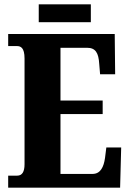

<svg xmlns="http://www.w3.org/2000/svg" viewBox="-20 -872 603 892"><path d="M160 -769H402V-852H160ZM18 0H538L543 -187H474L468 -139C462 -95 446 -64 410 -64H261V-342H457V-405H261V-650H385C424 -650 438 -626 441 -575L445 -527H515L513 -714H18V-658H58C76 -658 94 -651 94 -600V-109C94 -74 83 -56 60 -56H18Z"/></svg>

Font: Noto Serif Myanmar ExtraCondensed Black
Style: Regular
Weight: 900
Width: 2
Designer: Ben Mitchell and the Monotype Design Team
Foundry: Monotype Imaging Inc.
Version: Version 2.106